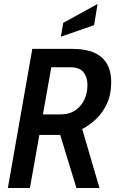

<svg xmlns="http://www.w3.org/2000/svg" viewBox="-20 -946 586 966"><path d="M19.5 0 142.5 -700H345Q539.5 -700 539.5 -532Q539.5 -471.5 518.5 -425.5Q497.5 -379.5 464.2 -347.8Q431 -316 393.5 -297L480.5 0H364.5L283 -267H178L130.5 0ZM334.5 -607.5H238L196 -370.5H286.5Q329 -370.5 358.8 -390.8Q388.5 -411 404.2 -444.5Q420 -478 420 -518.5Q420 -557.5 400.2 -582.5Q380.5 -607.5 334.5 -607.5ZM286.5 -761.5 298 -831 471 -926 453.5 -819.5Z"/></svg>

Font: Cabin Condensed SemiBold
Style: Italic
Weight: 600
Width: 3
Italic angle: -10°
Designer: Pablo Impallari
Foundry: Pablo Impallari. http://www.impallari.com Igino Marini. http://www.ikern.com
Version: Version 3.001; ttfautohint (v1.8.3)